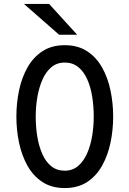

<svg xmlns="http://www.w3.org/2000/svg" viewBox="-20 -941 656 973"><path d="M308 12Q241.5 12 194.8 -18.8Q148 -49.5 119 -101.5Q90 -153.5 76.5 -218Q63 -282.5 63 -350Q63 -418 76.5 -482.5Q90 -547 119 -598.8Q148 -650.5 194.8 -681.2Q241.5 -712 308 -712Q375 -712 421.8 -681.2Q468.5 -650.5 497.5 -598.8Q526.5 -547 540 -482.5Q553.5 -418 553.5 -350Q553.5 -282.5 540 -218Q526.5 -153.5 497.5 -101.5Q468.5 -49.5 421.8 -18.8Q375 12 308 12ZM308 -76Q348 -76 376 -100Q404 -124 421.5 -163.8Q439 -203.5 447 -252Q455 -300.5 455 -350Q455 -403.5 447 -452.8Q439 -502 421.5 -540.5Q404 -579 376 -601.5Q348 -624 308 -624Q268 -624 240 -600.2Q212 -576.5 194.8 -536.8Q177.5 -497 169.2 -448.5Q161 -400 161 -350Q161 -297 169.2 -247.8Q177.5 -198.5 194.8 -159.8Q212 -121 240 -98.5Q268 -76 308 -76ZM279.5 -765 101.5 -921H229L371 -765Z"/></svg>

Font: Overpass Mono Light Medium
Style: Regular
Weight: 500
Monospace: yes
Version: Version 4.000